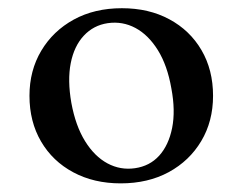

<svg xmlns="http://www.w3.org/2000/svg" viewBox="-20 -730 576 456"><path d="M269.5 -710.5Q333.5 -710.5 382.2 -684.2Q431 -658 458.5 -611Q486 -564 486 -502.5Q486 -442 458 -395Q430 -348 380.8 -321.2Q331.5 -294.5 266.5 -294.5Q203 -294.5 154 -320.8Q105 -347 77.5 -394Q50 -441 50 -502.5Q50 -562.5 78 -609.5Q106 -656.5 155.2 -683.5Q204.5 -710.5 269.5 -710.5ZM300.5 -330.5Q335.5 -335.5 358 -360.2Q380.5 -385 388.8 -426Q397 -467 387 -520Q377.5 -574.5 355 -610.8Q332.5 -647 301.8 -663.5Q271 -680 236 -675Q202 -670 179 -645.2Q156 -620.5 148 -580Q140 -539.5 149.5 -485.5Q159.5 -431 182 -394.8Q204.5 -358.5 235.2 -342Q266 -325.5 300.5 -330.5Z"/></svg>

Font: Fraunces 17pt
Style: Regular
Weight: 400
Version: Version 1.000;[b76b70a41]